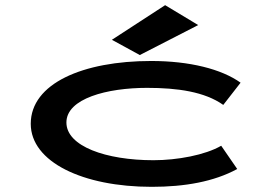

<svg xmlns="http://www.w3.org/2000/svg" viewBox="-20 -712 1040 743"><path d="M521 -499 747 -615 619 -692 413 -558ZM567 11C695 11 808 -9 898 -58L836 -148C774 -112 666 -92 574 -92C390 -92 237 -146 237 -238C237 -331 395 -372 549 -372C667 -372 772 -357 844 -306L911 -392C837 -445 713 -476 565 -476C301 -476 99 -389 99 -233C99 -85 301 11 567 11Z"/></svg>

Font: Inconsolata UltraExpanded
Style: Bold
Weight: 700
Width: 9
Monospace: yes
Designer: Raph Levien, Cyreal, Brenton Simpson
Foundry: Raph Levien, Cyreal, Google
Version: Version 3.100